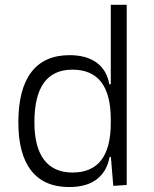

<svg xmlns="http://www.w3.org/2000/svg" viewBox="-20 -752 626 782"><path d="M261.2 9.8Q159.7 9.8 107.2 -57.1Q54.7 -124 54.7 -253.9Q54.7 -388.7 107.4 -458Q160.2 -527.3 263.2 -527.3Q331.5 -527.3 373.3 -497.1Q415 -466.8 425.3 -408.7H431.2V-732.4H496.1V1.5L441.4 4.9L431.6 -112.8H426.3Q416.5 -55.7 375.5 -22.9Q334.5 9.8 261.2 9.8ZM431.2 -251V-266.1Q431.2 -468.3 274.9 -468.3Q120.1 -468.3 120.1 -253.9Q120.1 -153.3 159.4 -101.3Q198.7 -49.3 275.4 -49.3Q431.2 -49.3 431.2 -251Z"/></svg>

Font: Cascadia Code NF Light
Style: Regular
Weight: 300
Monospace: yes
Designer: Aaron Bell
Foundry: Saja Typeworks
Version: Version 2404.023; ttfautohint (v1.8.4)